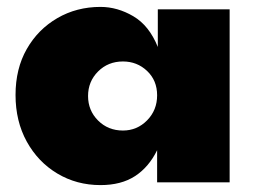

<svg xmlns="http://www.w3.org/2000/svg" viewBox="-20 -528 735 556"><path d="M271 8Q202 8 146 -25.5Q90 -59 57.5 -118Q25 -177 25 -253Q25 -329 57.5 -386Q90 -443 146 -475.5Q202 -508 271 -508Q320 -508 366 -481Q412 -454 437 -392V-501H645V0H435V-93Q411 -44 371 -18Q331 8 271 8ZM336 -150Q377 -150 406 -179.5Q435 -209 435 -252Q435 -295 406 -322.5Q377 -350 336 -350Q293 -350 264 -321Q235 -292 235 -250Q235 -208 264 -179Q293 -150 336 -150Z"/></svg>

Font: Paytone One
Style: Regular
Weight: 400
Designer: Vernon Adams
Foundry: Vernon Adams
Version: Version 1.002; ttfautohint (v1.8.4.7-5d5b);gftools[0.9.23]